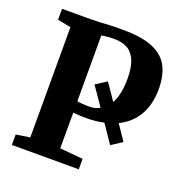

<svg xmlns="http://www.w3.org/2000/svg" viewBox="-134 -866 933 983"><g transform="rotate(20 333.0 -374.5)"><path d="M37 0V-57L112.5 -68.5V-669L40 -683.5V-743H197.5Q221.5 -743 245.8 -744.5Q270 -746 299 -747.5Q328 -749 367 -748.5Q474 -749 534.8 -722.8Q595.5 -696.5 620.8 -647Q646 -597.5 646 -526Q646 -442 611.8 -382.8Q577.5 -323.5 512.5 -292.5L569 -209.5L510 -171L443 -269.5Q421.5 -264.5 398 -262Q374.5 -259.5 349 -259.5Q334.5 -259.5 319.2 -260Q304 -260.5 292.2 -261.5Q280.5 -262.5 276 -263L275.5 -68.5L401.5 -57V0ZM344 -320Q359 -320 372.8 -323.5Q386.5 -327 398.5 -334.5L328.5 -436L388 -474L449.5 -384Q463 -408 470.2 -442Q477.5 -476 477.5 -523Q477.5 -579 463.2 -616.2Q449 -653.5 419.5 -671.5Q390 -689.5 344.5 -689.5Q326.5 -689.5 314.2 -688.5Q302 -687.5 293 -686.2Q284 -685 275.5 -683.5V-325Q284.5 -323 302 -321.5Q319.5 -320 344 -320Z"/></g></svg>

Font: Merriweather 36pt ExtraBold
Style: Regular
Weight: 800
Designer: Eben Sorkin
Foundry: Eben Sorkin
Version: Version 2.100